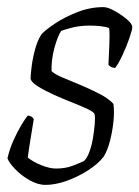

<svg xmlns="http://www.w3.org/2000/svg" viewBox="-20 -520 392 540"><path d="M108 0Q86 0 62.5 -13.5Q39 -27 22 -45Q5 -63 1 -75Q7 -101 18 -125.5Q29 -150 40.5 -169Q52 -188 58 -195Q70 -194 75 -185Q72 -166 67 -136Q62 -106 58 -77Q74 -64 97 -55Q120 -46 137 -46Q164 -46 183.5 -53.5Q203 -61 216 -67Q225 -75 231.5 -93Q238 -111 241.5 -132Q245 -153 246.5 -171.5Q248 -190 246 -199Q244 -205 226 -213.5Q208 -222 182.5 -232Q157 -242 131.5 -253.5Q106 -265 87.5 -276.5Q69 -288 66 -298Q66 -309 69 -333Q72 -357 79 -382.5Q86 -408 97 -424Q107 -435 133.5 -453Q160 -471 196.5 -485.5Q233 -500 271 -500Q283 -500 302 -489.5Q321 -479 336.5 -466Q352 -453 352 -444Q352 -436 344 -413Q336 -390 325 -366Q314 -342 304 -329Q292 -329 285 -338Q286 -362 287.5 -393Q289 -424 287 -441Q277 -445 262 -446.5Q247 -448 233 -448Q204 -448 181.5 -442Q159 -436 152 -433Q142 -418 133 -385Q124 -352 125 -320Q134 -311 157 -301.5Q180 -292 207.5 -280.5Q235 -269 260 -256Q285 -243 299 -228Q302 -206 299 -177.5Q296 -149 289 -122.5Q282 -96 272 -80Q256 -59 227 -40.5Q198 -22 166.5 -11Q135 0 108 0Z"/></svg>

Font: Texturina 72pt 72pt Thin
Style: Italic
Weight: 100
Italic angle: -11°
Designer: Guillermo Torres Carreño
Foundry: Omnibus-Type
Version: Version 1.002; ttfautohint (v1.8.3)